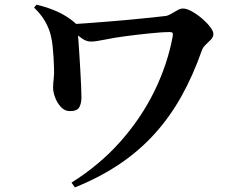

<svg xmlns="http://www.w3.org/2000/svg" viewBox="-20 -747 1040 818"><path d="M284.6 31Q404.8 -44.3 493.3 -144.2Q581.8 -244.1 637.9 -358.8Q693.9 -473.5 715.7 -591.7Q717.5 -603.2 715 -606.8Q712.5 -610.4 702.8 -610.4Q685.6 -610.4 662.9 -608.8Q640.2 -607.2 614.5 -604.5Q588.9 -601.9 562.9 -598.8Q536.9 -595.6 513.5 -592.6Q467.3 -586.6 427.3 -578.3Q387.2 -569.9 368 -569.9Q347.9 -569.9 329.4 -583Q311 -596.1 279.4 -620.9L280.2 -644.1Q304.5 -644.8 346.9 -647.9Q389.3 -651 439.3 -655Q489.2 -659 538.2 -663.6Q587.2 -668.3 627 -672.4Q666.8 -676.5 686.8 -679.1Q697.2 -680.8 710 -688.5Q722.7 -696.1 735.7 -703.4Q748.7 -710.7 759.3 -710.7Q775.6 -710.7 797.6 -698.4Q819.6 -686.2 840.5 -668.3Q861.4 -650.3 875.2 -632.4Q889.1 -614.5 889.1 -602.4Q889.1 -589.5 879 -578.7Q868.9 -567.9 857.1 -557.2Q845.2 -546.4 840.3 -533.3Q802.6 -425.4 752.8 -336.5Q703 -247.6 637.8 -175.8Q572.7 -104.1 488.8 -47.6Q404.9 8.8 299.2 51.4ZM277.9 -273.6Q255.4 -273.6 239.3 -291.3Q223.2 -308.9 214.7 -332.1Q206.2 -355.4 206.2 -372.6Q206.2 -390.5 208.8 -411.9Q211.4 -433.4 210.1 -458.7Q209.9 -476.8 208.3 -499.9Q206.8 -523 204.5 -547.7Q202.2 -572.4 196.9 -593.7Q190.6 -623 172.8 -654.7Q155 -686.4 125.2 -714.4L135.4 -727Q182.6 -716.2 223.4 -697.9Q264.1 -679.6 297 -651.8Q308.8 -642.6 309.4 -631.2Q309.9 -619.8 310.7 -613Q312.1 -599.5 314.3 -572.5Q316.4 -545.6 318.3 -512Q320.2 -478.4 322.4 -444.4Q324.5 -410.4 325.6 -381Q326.6 -351.5 326.9 -333.9Q327.4 -309.9 318.8 -291.8Q310.2 -273.6 277.9 -273.6Z"/></svg>

Font: Noto Serif SC ExtraLight
Style: Regular
Weight: 200
Designer: Ryoko NISHIZUKA 西塚涼子 (kana & ideographs); Frank Grießhammer (Latin, Greek & Cyrillic); Wenlong ZHANG 张文龙 (bopomofo); San
Foundry: Adobe
Version: Version 2.002-H1;hotconv 1.1.0;makeotfexe 2.6.0